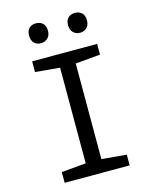

<svg xmlns="http://www.w3.org/2000/svg" viewBox="-133 -1004 866 1090"><g transform="rotate(-15 300.0 -458.5)"><path d="M109 -63 253 -76V-638L109 -651V-714H491V-651L345 -638V-76L491 -63V0H109ZM130 -859Q130 -888 145.5 -902.5Q161 -917 185 -917Q209 -917 225 -902.5Q241 -888 241 -859Q241 -831 224.5 -815.5Q208 -800 185 -800Q161 -800 145.5 -815Q130 -830 130 -859ZM359 -859Q359 -888 374.5 -902.5Q390 -917 414 -917Q438 -917 454 -902.5Q470 -888 470 -859Q470 -830 454 -815Q438 -800 414 -800Q391 -800 375 -815.5Q359 -831 359 -859Z"/></g></svg>

Font: Noto Sans Mono UI
Style: Regular
Weight: 400
Monospace: yes
Designer: Monotype Design team
Foundry: Monotype Imaging Inc.
Version: Version 1.000